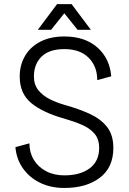

<svg xmlns="http://www.w3.org/2000/svg" viewBox="-20 -909 628 937"><path d="M293.9 -669.4Q220.2 -669.4 182.9 -632.8Q145.5 -596.2 145.5 -535.6Q145.5 -495.6 167.5 -468.5Q189.5 -441.4 223.6 -424.6Q257.8 -407.7 293.9 -397.5Q362.8 -378.4 417 -353.8Q471.2 -329.1 502.2 -289.8Q533.2 -250.5 533.2 -187Q533.2 -91.8 467.3 -41.7Q401.4 8.3 293.9 8.3Q227.1 8.3 175 -17.3Q123 -43 91.6 -87.9Q60.1 -132.8 55.2 -190.9L123.5 -209.5Q123.5 -165 144.8 -129.6Q166 -94.2 204.6 -73.7Q243.2 -53.2 293.9 -53.2Q371.6 -53.2 417.7 -87.6Q463.9 -122.1 463.9 -187Q463.9 -230 441.2 -256.6Q418.5 -283.2 380.1 -299.8Q341.8 -316.4 293.9 -330.1Q190.4 -358.9 133.3 -405.3Q76.2 -451.7 76.2 -535.6Q76.2 -591.8 102.1 -636Q127.9 -680.2 176.8 -705.6Q225.6 -731 293.9 -731Q394.5 -731 455.1 -677.5Q515.6 -624 522.9 -536.6L454.6 -518.1Q454.6 -585 412.6 -627.2Q370.6 -669.4 293.9 -669.4ZM229.5 -763.7H164.6L258.3 -888.7H329.6L423.3 -763.7H358.4L293.9 -844.2Z"/></svg>

Font: Giphurs Light
Style: Regular
Weight: 300
Version: Version 0.920; ttfautohint (v1.8.4.7-5d5b)